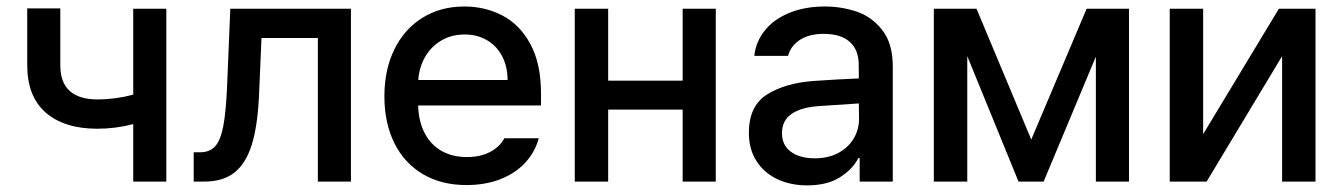

<svg xmlns="http://www.w3.org/2000/svg" viewBox="-20 -557 4119 589"><path d="M490.2 0H388.7V-176.3Q335 -162.1 278.3 -162.1Q177.7 -162.1 120.6 -211.4Q63.5 -260.7 63.5 -357.4V-531.2H165V-357.4Q165 -303.2 194.3 -277.6Q223.6 -252 278.3 -252Q334 -252 388.7 -266.6V-530.3H490.2Z M574.2 -89.8H592.8Q623 -89.8 639.6 -107.7Q656.2 -125.5 664.8 -169.2Q673.3 -212.9 676.8 -295.9L686.5 -530.3H1056.6V0H955.1V-440.4H782.2L774.4 -260.7Q770 -169.9 752.4 -113.3Q734.9 -56.6 700 -28.3Q665 0 607.4 0H574.2Z M1159.2 -261.7Q1159.2 -342.8 1189.7 -405.3Q1220.2 -467.8 1275.9 -502.4Q1331.5 -537.1 1404.3 -537.1Q1468.3 -537.1 1521.5 -509.3Q1574.7 -481.4 1607.2 -421.6Q1639.6 -361.8 1639.6 -270.5V-233.4H1262.7Q1264.2 -184.1 1283 -148.2Q1301.8 -112.3 1335 -93.8Q1368.2 -75.2 1412.1 -75.2Q1454.6 -75.2 1483.9 -91.1Q1513.2 -106.9 1527.3 -132.8H1632.8Q1621.1 -89.8 1590.8 -57.4Q1560.5 -24.9 1514.4 -7.1Q1468.3 10.7 1411.1 10.7Q1334 10.7 1277.1 -22.9Q1220.2 -56.6 1189.7 -118.2Q1159.2 -179.7 1159.2 -261.7ZM1537.1 -311.5Q1537.1 -352.1 1520.8 -383.8Q1504.4 -415.5 1474.6 -433.3Q1444.8 -451.2 1405.3 -451.2Q1364.7 -451.2 1333.3 -432.4Q1301.8 -413.6 1283.7 -381.6Q1265.6 -349.6 1263.2 -311.5Z M1845.7 -309.6H2074.2V-530.3H2175.8V0H2074.2V-220.7H1845.7V0H1743.2V-530.3H1845.7Z M2475.6 -308.6Q2508.8 -311 2548.1 -313.2Q2587.4 -315.4 2614.7 -316.4L2614.3 -358.4Q2614.3 -403.8 2586.9 -428.5Q2559.6 -453.1 2506.8 -453.1Q2462.4 -453.1 2434.1 -434.8Q2405.8 -416.5 2397.5 -385.7H2293.9Q2298.8 -429.7 2326.7 -464.1Q2354.5 -498.5 2402.1 -517.8Q2449.7 -537.1 2510.7 -537.1Q2561 -537.1 2607.7 -521.5Q2654.3 -505.9 2686.5 -464.8Q2718.8 -423.8 2718.8 -352.5V0H2617.2V-72.3H2613.3Q2595.2 -37.1 2555.9 -12.7Q2516.6 11.7 2456.1 11.7Q2405.3 11.7 2364.7 -7.3Q2324.2 -26.4 2300.8 -62.7Q2277.3 -99.1 2277.3 -149.4Q2277.3 -231.9 2333 -267.1Q2388.7 -302.2 2475.6 -308.6ZM2479.5 -71.3Q2520.5 -71.3 2551.3 -87.6Q2582 -104 2598.6 -131.6Q2615.2 -159.2 2615.2 -191.4L2614.7 -239.7L2490.2 -231.4Q2437 -227.5 2408 -207.3Q2378.9 -187 2378.9 -148.4Q2378.9 -111.3 2406.5 -91.3Q2434.1 -71.3 2479.5 -71.3Z M3313.5 -530.3H3443.4V0H3341.8V-383.3L3181.6 0H3104.5L2947.3 -384.8V0H2844.7V-530.3H2975.6L3143.6 -128.9Z M3903.3 -530.3H4015.6V0H3913.1V-384.8L3681.6 0H3568.4V-530.3H3670.9V-145.5Z"/></svg>

Font: WEMIX Pretendard Medium
Style: Regular
Weight: 500
Designer: Base glyphs from Inter by Rasmus Andersson; Hangeul glyphs from Noto Sans CJK(Source Han Sans) by Jang Soo-young and Kan
Foundry: Kil Hyung-jin
Version: Version 1.000